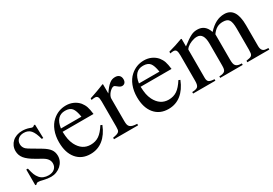

<svg xmlns="http://www.w3.org/2000/svg" viewBox="15 -1053 2358 1656"><g transform="rotate(-30 1194.0 -225.0)"><path d="M300 -314Q283 -381 258 -409Q233 -437 190 -437Q155 -437 134 -418Q113 -399 113 -369Q113 -326 156 -301L264 -237Q309 -210 328.5 -183Q348 -156 348 -118Q348 -92 337 -68.5Q326 -45 306.5 -27.5Q287 -10 261.5 0Q236 10 207 10Q193 10 174 7.5Q155 5 134 0Q117 -5 106 -6.5Q95 -8 88 -8Q79 -8 74.5 -6Q70 -4 65 4H52V-152H68Q78 -109 86.5 -87.5Q95 -66 111 -47Q125 -30 147 -21Q169 -12 195 -12Q233 -12 255.5 -31.5Q278 -51 278 -84Q278 -129 226 -159L168 -192Q104 -228 77.5 -261Q51 -294 51 -336Q51 -363 61 -385.5Q71 -408 89 -424.5Q107 -441 132 -450Q157 -459 187 -459Q224 -459 257 -447Q265 -443 272 -441.5Q279 -440 284 -440Q287 -440 289 -441.5Q291 -443 298 -448L300 -450H311L315 -314Z M813 -157Q781 -76 727 -33Q673 10 601 10Q514 10 464 -50Q414 -110 414 -214Q414 -276 433.5 -326.5Q453 -377 488 -408Q546 -460 623 -460Q662 -460 695 -445Q728 -430 751 -403Q760 -391 767 -379Q774 -367 779 -352.5Q784 -338 787.5 -319.5Q791 -301 794 -277H486Q488 -231 493.5 -202.5Q499 -174 513 -145Q557 -59 642 -59Q690 -59 725.5 -83Q761 -107 797 -164ZM692 -309Q682 -374 661 -399Q640 -424 594 -424Q504 -424 488 -309Z M840 -406Q862 -413 880.5 -419.5Q899 -426 916 -432Q933 -438 950.5 -445Q968 -452 988 -460L993 -458V-366Q1011 -393 1026.5 -411Q1042 -429 1056 -440Q1070 -451 1083.5 -455.5Q1097 -460 1113 -460Q1139 -460 1153.5 -446Q1168 -432 1168 -407Q1168 -386 1157.5 -374Q1147 -362 1129 -362Q1112 -362 1089 -382Q1072 -397 1063 -397Q1053 -397 1040.5 -388.5Q1028 -380 1017.5 -368Q1007 -356 1000 -341.5Q993 -327 993 -315V-90Q993 -69 996.5 -55Q1000 -41 1010 -32.5Q1020 -24 1036 -20Q1052 -16 1078 -15V0H838V-15Q862 -19 876 -23.5Q890 -28 897.5 -35Q905 -42 907 -53.5Q909 -65 909 -84V-334Q909 -367 901.5 -380.5Q894 -394 875 -394Q859 -394 840 -390Z M1590 -157Q1558 -76 1504 -33Q1450 10 1378 10Q1291 10 1241 -50Q1191 -110 1191 -214Q1191 -276 1210.5 -326.5Q1230 -377 1265 -408Q1323 -460 1400 -460Q1439 -460 1472 -445Q1505 -430 1528 -403Q1537 -391 1544 -379Q1551 -367 1556 -352.5Q1561 -338 1564.5 -319.5Q1568 -301 1571 -277H1263Q1265 -231 1270.5 -202.5Q1276 -174 1290 -145Q1334 -59 1419 -59Q1467 -59 1502.5 -83Q1538 -107 1574 -164ZM1469 -309Q1459 -374 1438 -399Q1417 -424 1371 -424Q1281 -424 1265 -309Z M1629 -415Q1670 -426 1700.5 -436Q1731 -446 1769 -460L1776 -458V-383Q1807 -407 1829 -422Q1851 -437 1868 -445.5Q1885 -454 1899.5 -457Q1914 -460 1931 -460Q2010 -460 2037 -376Q2078 -420 2117 -440Q2156 -460 2200 -460Q2316 -460 2316 -282V-76Q2316 -20 2359 -17L2385 -15V0H2166V-15Q2188 -18 2201 -21.5Q2214 -25 2221 -32.5Q2228 -40 2230 -53Q2232 -66 2232 -87V-298Q2232 -360 2216 -384Q2200 -408 2157 -408Q2122 -408 2096.5 -393.5Q2071 -379 2048 -347V-95Q2048 -72 2051 -56.5Q2054 -41 2062.5 -32Q2071 -23 2085 -19Q2099 -15 2120 -15V0H1896V-15Q1917 -16 1930.5 -19.5Q1944 -23 1951.5 -31Q1959 -39 1961.5 -52Q1964 -65 1964 -86V-303Q1964 -408 1898 -408Q1872 -408 1843 -396.5Q1814 -385 1795 -368Q1790 -363 1785 -357Q1780 -351 1780 -349V-67Q1780 -38 1794 -27.5Q1808 -17 1848 -15V0H1626V-15Q1668 -16 1682 -30Q1696 -44 1696 -85V-338Q1696 -374 1688.5 -388Q1681 -402 1661 -402Q1646 -402 1629 -398Z"/></g></svg>

Font: Klingon pIqaD Mandel
Style: Regular
Weight: 400
Width: 0
Designer: Mike Neff (qa'vaj)
Foundry: Mike Neff and Michael Everson
Version: Version 2.003